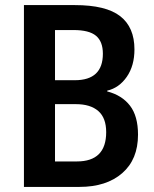

<svg xmlns="http://www.w3.org/2000/svg" viewBox="-20 -734 606 754"><path d="M274 -714Q396 -714 452 -670.5Q508 -627 508 -540Q508 -476 478 -432.5Q448 -389 401 -378V-375Q459 -360 490.5 -319Q522 -278 522 -205Q522 -108 460 -54Q398 0 292 0H74V-714ZM274 -419Q384 -419 384 -523Q384 -571 357 -593.5Q330 -616 269 -616H196V-419ZM196 -325V-100H282Q397 -100 397 -215Q397 -271 366 -298Q335 -325 278 -325Z"/></svg>

Font: Noto Sans Hebrew Condensed SemiBold
Style: Regular
Weight: 600
Width: 3
Designer: Ben Nathan
Foundry: Google LLC
Version: Version 3.001; ttfautohint (v1.8.4.7-5d5b)